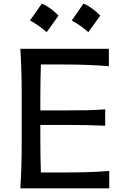

<svg xmlns="http://www.w3.org/2000/svg" viewBox="-20 -1021 671 1041"><path d="M90.3 0Q94.2 -62.5 95.9 -120.8Q97.7 -179.2 97.7 -249.5V-503.9Q97.7 -575.2 95.9 -634Q94.2 -692.9 90.3 -756.3H570.3V-662.1Q517.6 -666.5 457.5 -668.9Q397.5 -671.4 315.9 -671.4H201.7Q200.2 -627 199.5 -583Q198.7 -539.1 198.7 -488.3V-422.4H322.3Q395.5 -422.4 448.2 -423.3Q501 -424.3 550.3 -428.2V-339.4Q498 -341.8 445.6 -342.8Q393.1 -343.8 321.8 -343.8H198.7V-265.6Q198.7 -215.8 199.5 -172.6Q200.2 -129.4 201.7 -85.9H324.2Q392.6 -85.9 454.1 -87.6Q515.6 -89.4 572.3 -94.2V0ZM432.6 -1001.3Q474.5 -985.2 523.3 -936.8Q507.8 -914.3 491.9 -892Q476.1 -869.7 458.9 -846.6Q418.1 -883.1 368.7 -910Q385.3 -933.6 400.9 -955.6Q416.5 -977.6 432.6 -1001.3ZM206.5 -1001.3Q248.4 -985.2 297.3 -936.8Q281.7 -914.3 265.8 -892Q250 -869.7 232.8 -846.6Q192 -883.1 142.6 -910Q159.2 -933.6 174.8 -955.6Q190.4 -977.6 206.5 -1001.3Z"/></svg>

Font: Pinar-DS1-FD Medium
Style: Regular
Weight: 500
Designer: Amin Abedi
Version: Version 3.000